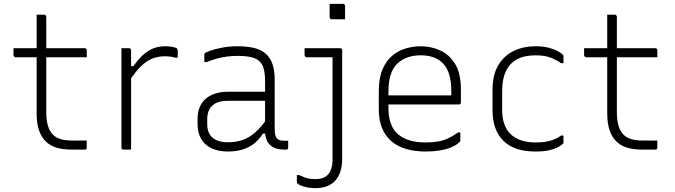

<svg xmlns="http://www.w3.org/2000/svg" viewBox="-20 -776 3500 996"><path d="M50 -526H419Q424 -526 427 -523Q430 -520 430 -515Q430 -509 430 -503Q430 -497 430 -491.5Q430 -486 430 -479H61Q59 -479 57 -480Q55 -481 53.5 -482.5Q52 -484 51 -486Q50 -488 50 -490Q50 -497 50 -502.5Q50 -508 50 -514Q50 -520 50 -526ZM430 -47Q430 -38 430 -29Q430 -20 430 -11Q430 -5 427.5 -2.5Q425 0 419 0Q410 0 401.5 0Q393 0 384.5 0Q376 0 367.5 0Q359 0 350 0Q305 0 271.5 -10.5Q238 -21 215.5 -44Q193 -67 181.5 -102.5Q170 -138 170 -189Q170 -239 170 -289Q170 -339 170 -389Q170 -439 170 -489.5Q170 -540 170 -591Q170 -618 170 -645.5Q170 -673 170 -700Q180 -700 189.5 -700Q199 -700 209 -700Q212 -700 214.5 -698.5Q217 -697 218.5 -694.5Q220 -692 220 -689Q220 -627 220 -565.5Q220 -504 220 -442Q220 -380 220 -318.5Q220 -257 220 -195Q220 -153 228.5 -124Q237 -95 255 -77Q271 -61 295.5 -54Q320 -47 354 -47Q364 -47 374.5 -47Q385 -47 395 -47Q405 -47 415 -47Z M646 -433H672Q700 -472 726 -494.5Q752 -517 779 -526.5Q806 -536 835 -536Q854 -536 867.5 -534Q881 -532 892 -528Q898 -526 900 -522Q902 -518 902 -511Q902 -507 902 -502.5Q902 -498 902 -494Q902 -490 902 -485.5Q902 -481 902 -477H890Q879 -480 866 -482Q853 -484 835 -484Q801 -484 771 -472.5Q741 -461 710.5 -431.5Q680 -402 646 -348ZM660 0Q654 0 647.5 0Q641 0 634.5 0Q628 0 621 0Q618 0 616 -0.5Q614 -1 612.5 -2.5Q611 -4 610.5 -6Q610 -8 610 -11Q610 -16 610 -47Q610 -78 610 -125Q610 -172 610 -226Q610 -280 610 -332.5Q610 -385 610 -426Q610 -462 610 -488Q610 -514 610 -526Q617 -526 623.5 -526Q630 -526 636.5 -526Q643 -526 649 -526Q653 -526 655 -524.5Q657 -523 658.5 -521Q660 -519 660 -515Q660 -509 660 -471Q660 -433 660 -375Q660 -317 660 -249.5Q660 -182 660 -116.5Q660 -51 660 0Z M1405 -361Q1405 -330 1405 -298Q1405 -266 1405 -233.5Q1405 -201 1405 -169Q1405 -137 1405 -106Q1405 -87 1408 -75.5Q1411 -64 1418 -57Q1424 -51 1433 -48.5Q1442 -46 1454 -46Q1456 -46 1458.5 -46Q1461 -46 1463 -46H1475Q1475 -37 1475 -28.5Q1475 -20 1475 -11Q1475 -5 1472 -2.5Q1469 0 1464 0Q1459 0 1457 0Q1455 0 1452 0Q1432 0 1414.5 -5Q1397 -10 1383.5 -21.5Q1370 -33 1362.5 -51.5Q1355 -70 1355 -97Q1355 -135 1355 -178Q1355 -221 1355 -259Q1355 -275 1355 -291.5Q1355 -308 1355 -324Q1355 -340 1355 -356Q1355 -407 1342.5 -435Q1330 -463 1299.5 -474.5Q1269 -486 1214 -486Q1184 -486 1157 -482.5Q1130 -479 1104.5 -472Q1079 -465 1052 -454H1040Q1040 -464 1040 -473Q1040 -482 1040 -492Q1040 -495 1041 -497Q1042 -499 1043 -500Q1048 -505 1072 -513.5Q1096 -522 1133 -529Q1170 -536 1214 -536Q1264 -536 1300.5 -526.5Q1337 -517 1360 -496Q1383 -475 1394 -442Q1405 -409 1405 -361ZM1055 -132Q1055 -86 1082.5 -62Q1110 -38 1162 -38Q1203 -38 1237.5 -49.5Q1272 -61 1305 -90Q1338 -119 1374 -172V-83H1344Q1325 -53 1299 -32Q1273 -11 1239 -0.5Q1205 10 1162 10Q1113 10 1078 -6.5Q1043 -23 1024 -54.5Q1005 -86 1005 -131V-159Q1005 -193 1015.5 -219Q1026 -245 1046.5 -263Q1067 -281 1096 -290.5Q1125 -300 1162 -300Q1196 -300 1228 -300Q1260 -300 1293.5 -300Q1327 -300 1365 -300Q1373 -300 1376.5 -294Q1380 -288 1381 -277.5Q1382 -267 1382 -253Q1340 -253 1306.5 -253Q1273 -253 1239.5 -253Q1206 -253 1162 -253Q1134 -253 1113.5 -246.5Q1093 -240 1079 -226Q1067 -214 1061 -197Q1055 -180 1055 -158Z M1744 -526Q1748 -526 1750.5 -524.5Q1753 -523 1754 -520.5Q1755 -518 1755 -515Q1755 -454 1755 -397.5Q1755 -341 1755 -287Q1755 -233 1755 -178.5Q1755 -124 1755 -68Q1755 -12 1755 50Q1755 84 1746.5 111.5Q1738 139 1721 159Q1704 179 1677.5 189.5Q1651 200 1615 200Q1592 200 1573 196Q1554 192 1541 186.5Q1528 181 1523 176Q1522 174 1521 172.5Q1520 171 1520 168Q1520 159 1520 150Q1520 141 1520 132H1532Q1547 139 1559.5 144Q1572 149 1586 151Q1600 153 1618 153Q1639 153 1655 147Q1671 141 1682 129Q1690 120 1695 108.5Q1700 97 1702.5 82.5Q1705 68 1705 50Q1705 -22 1705 -87Q1705 -152 1705 -214.5Q1705 -277 1705 -342Q1705 -407 1705 -479H1694Q1679 -479 1663.5 -479Q1648 -479 1632.5 -479Q1617 -479 1601.5 -479Q1586 -479 1571 -479Q1567 -479 1563.5 -482.5Q1560 -486 1560 -490Q1560 -499 1560 -508Q1560 -517 1560 -526Q1583 -526 1606 -526Q1629 -526 1652 -526Q1675 -526 1698 -526Q1721 -526 1744 -526ZM1690 -756Q1699 -756 1707.5 -756Q1716 -756 1724.5 -756Q1733 -756 1741.5 -756Q1750 -756 1759 -756Q1764 -756 1767 -753Q1770 -750 1770 -745V-676Q1761 -676 1752.5 -676Q1744 -676 1735.5 -676Q1727 -676 1718.5 -676Q1710 -676 1701 -676Q1696 -676 1693 -679Q1690 -682 1690 -687Z M2163 -536Q2215 -536 2262.5 -515Q2310 -494 2340.5 -445Q2371 -396 2371 -310V-245Q2371 -242 2369.5 -239.5Q2368 -237 2366 -235.5Q2364 -234 2360 -234H2072Q2056 -234 2040 -234Q2024 -234 2008 -234H1989L1967 -281H2321Q2321 -287 2321 -293.5Q2321 -300 2321 -306Q2321 -356 2309.5 -392Q2298 -428 2275 -450Q2255 -470 2226.5 -479.5Q2198 -489 2163 -489Q2085 -489 2040 -445Q1995 -401 1995 -301V-212Q1995 -185 2000 -161.5Q2005 -138 2014.5 -119Q2024 -100 2038 -86Q2062 -62 2099.5 -49.5Q2137 -37 2189 -37Q2225 -37 2252.5 -42Q2280 -47 2305 -58.5Q2330 -70 2356 -89H2368Q2368 -77 2368 -66.5Q2368 -56 2368 -48Q2368 -46 2367.5 -44Q2367 -42 2365 -40Q2349 -24 2322.5 -12.5Q2296 -1 2262 4.5Q2228 10 2188 10Q2130 10 2084.5 -4Q2039 -18 2008 -45.5Q1977 -73 1961 -114Q1945 -155 1945 -210V-304Q1945 -370 1963.5 -414.5Q1982 -459 2013.5 -486Q2045 -513 2084 -524.5Q2123 -536 2163 -536Z M2758 -536Q2797 -536 2826 -528.5Q2855 -521 2873 -511Q2891 -501 2898 -494Q2902 -490 2902.5 -488Q2903 -486 2903 -481Q2903 -473 2903 -464.5Q2903 -456 2903 -448H2891Q2872 -462 2840.5 -475.5Q2809 -489 2758 -489Q2700 -489 2661.5 -468Q2623 -447 2604 -406Q2585 -365 2585 -305V-205Q2585 -165 2595.5 -134Q2606 -103 2627 -82Q2649 -60 2682 -48.5Q2715 -37 2758 -37Q2793 -37 2817.5 -42Q2842 -47 2860 -55Q2878 -63 2891 -73H2903Q2903 -64 2903 -55.5Q2903 -47 2903 -38Q2903 -36 2902.5 -34Q2902 -32 2900 -30Q2892 -22 2874.5 -12.5Q2857 -3 2828.5 3.5Q2800 10 2757 10Q2703 10 2662 -3.5Q2621 -17 2592.5 -44.5Q2564 -72 2549.5 -112Q2535 -152 2535 -204V-310Q2535 -388 2565 -438Q2595 -488 2645.5 -512Q2696 -536 2758 -536Z M3010 -526H3379Q3384 -526 3387 -523Q3390 -520 3390 -515Q3390 -509 3390 -503Q3390 -497 3390 -491.5Q3390 -486 3390 -479H3021Q3019 -479 3017 -480Q3015 -481 3013.5 -482.5Q3012 -484 3011 -486Q3010 -488 3010 -490Q3010 -497 3010 -502.5Q3010 -508 3010 -514Q3010 -520 3010 -526ZM3390 -47Q3390 -38 3390 -29Q3390 -20 3390 -11Q3390 -5 3387.5 -2.5Q3385 0 3379 0Q3370 0 3361.5 0Q3353 0 3344.5 0Q3336 0 3327.5 0Q3319 0 3310 0Q3265 0 3231.5 -10.5Q3198 -21 3175.5 -44Q3153 -67 3141.5 -102.5Q3130 -138 3130 -189Q3130 -239 3130 -289Q3130 -339 3130 -389Q3130 -439 3130 -489.5Q3130 -540 3130 -591Q3130 -618 3130 -645.5Q3130 -673 3130 -700Q3140 -700 3149.5 -700Q3159 -700 3169 -700Q3172 -700 3174.5 -698.5Q3177 -697 3178.5 -694.5Q3180 -692 3180 -689Q3180 -627 3180 -565.5Q3180 -504 3180 -442Q3180 -380 3180 -318.5Q3180 -257 3180 -195Q3180 -153 3188.5 -124Q3197 -95 3215 -77Q3231 -61 3255.5 -54Q3280 -47 3314 -47Q3324 -47 3334.5 -47Q3345 -47 3355 -47Q3365 -47 3375 -47Z"/></svg>

Font: Recursive Sans Linear Light
Style: Regular
Weight: 300
Version: Version 1.085